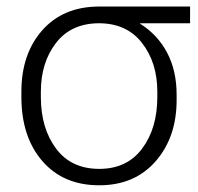

<svg xmlns="http://www.w3.org/2000/svg" viewBox="-20 -548 596 578"><path d="M552.2 -478H401.9V-476.6Q454.6 -443.4 483.2 -389.2Q511.7 -335 511.7 -263.2V-247.1Q511.7 -134.8 448.5 -62.5Q385.3 9.8 278.8 9.8Q170.4 9.8 107.4 -63.2Q44.4 -136.2 44.4 -255.9V-272Q44.4 -385.7 107.2 -456.8Q169.9 -527.8 277.3 -528.3H552.2ZM103 -255.9Q103 -162.1 148.7 -100.8Q194.3 -39.6 278.8 -39.6Q362.3 -39.6 408 -100.8Q453.6 -162.1 453.6 -255.9V-272Q453.6 -359.4 407.5 -418.7Q361.3 -478 277.8 -478H277.3Q193.8 -477.5 148.4 -418.5Q103 -359.4 103 -272Z"/></svg>

Font: Franko
Style: Light
Weight: 300
Designer: Google
Version: Version 1.200310; 2013